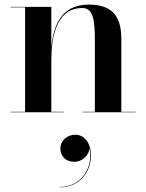

<svg xmlns="http://www.w3.org/2000/svg" viewBox="-20 -490 638 838"><path d="M26.5 -2V0H259V-2H204V-223C204 -312.5 218.5 -455 339.5 -455C388.5 -455 394 -397 394 -313V-2H339.5V0H572V-2H509.5V-319C509.5 -406 481.5 -470 367 -470C241.5 -470 211 -368.5 204 -278.5V-460H26.5V-458H89.5V-2ZM243.5 157C243.5 189.5 264.5 216 304.5 216C341.5 216 371 185 370.5 154C389.5 242 333.5 326 241.5 326V327.5C326.5 327.5 377 261 377 188C377 131.5 346 98 309 98C272.5 98 243.5 124.5 243.5 157Z"/></svg>

Font: Bodoni* 96pt Medium
Style: Regular
Weight: 500
Version: Version 2.3